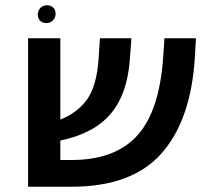

<svg xmlns="http://www.w3.org/2000/svg" viewBox="-20 -712 782 732"><path d="M727 -566 723 -496Q709 -256 596.5 -128Q484 0 252 0H87V-566H210V-256Q277 -283 313 -334.5Q349 -386 356 -489L361 -566H481L475 -484Q465 -352 401.5 -277.5Q338 -203 210 -176V-102H252Q419 -102 503.5 -195.5Q588 -289 602 -493L607 -566ZM192 -660Q192 -674 183 -683Q174 -692 160 -692Q144 -692 134 -681.5Q124 -671 124 -656Q124 -642 133 -633Q142 -624 157 -624Q172 -624 182 -634.5Q192 -645 192 -660Z"/></svg>

Font: FiraGO Medium
Style: Italic
Weight: 500
Italic angle: -8°
Designer: bBox Type GmbH
Foundry: bBox Type GmbH
Version: Version 1.001